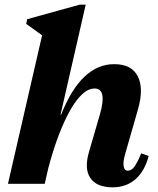

<svg xmlns="http://www.w3.org/2000/svg" viewBox="-20 -785 676 820"><path d="M14 0 174 -696 195 -609 92 -683 96 -703 320 -765H346L171 0ZM461 15Q393 15 366 -24.5Q339 -64 360 -136L406 -294Q439 -407 384 -407Q358 -407 332 -383.5Q306 -360 280.5 -315.5Q255 -271 231 -208Q207 -145 186 -66H133L147 -295H241Q326 -511 468 -511Q542 -511 568.5 -459Q595 -407 569 -317L515 -129Q505 -95 508 -75.5Q511 -56 526 -56Q541 -56 553.5 -72.5Q566 -89 583 -130L615 -119Q598 -54 558.5 -19.5Q519 15 461 15Z"/></svg>

Font: Platypi Light
Style: Bold Italic
Weight: 700
Italic angle: -13°
Version: Version 1.200